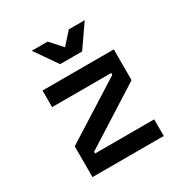

<svg xmlns="http://www.w3.org/2000/svg" viewBox="-189 -1004 1127 1162"><g transform="rotate(-30 375.0 -423.0)"><path d="M126 -605H624V-390L211 -128V-116H624V0H126V-215L539 -476V-489H126ZM560 -846 452 -690H298L190 -846H301L413 -721H337L449 -846Z"/></g></svg>

Font: Martian Mono SemiExpanded Medium
Style: Regular
Weight: 500
Width: 6
Designer: Roman Shamin
Foundry: Evil Martians
Version: Version 1.000